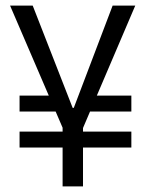

<svg xmlns="http://www.w3.org/2000/svg" viewBox="-20 -673 524 687"><path d="M50 -145V-202H450V-145ZM50 -274V-331H208V-274ZM296 -274V-331H450V-274ZM204 -6V-216L16 -653H97L240 -287H244L383 -653H464L277 -215V-6Z"/></svg>

Font: Bricolage Grotesque SemiCondensed Light
Style: Regular
Weight: 300
Width: 4
Designer: Mathieu Triay
Foundry: Atelier Triay
Version: Version 1.000;gftools[0.9.30]